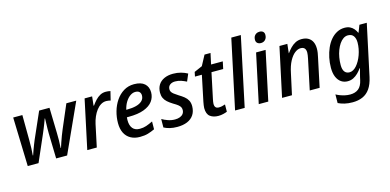

<svg xmlns="http://www.w3.org/2000/svg" viewBox="-86 -1282 4147 2044"><g transform="rotate(-15 1987.5 -260.0)"><path d="M77 0 61 -539H162L164 -266Q165 -215 163 -172Q161 -129 158 -95H162Q169 -117 179.5 -146.5Q190 -176 201 -203.5Q212 -231 219 -248L347 -539H461L468 -259Q469 -223 468.5 -178.5Q468 -134 465 -95H469Q477 -120 487.5 -151.5Q498 -183 511 -217Q524 -251 537 -282L647 -539H756L511 0H390L383 -279Q383 -305 383 -331Q383 -357 384.5 -385Q386 -413 386 -442H382Q374 -418 364.5 -393.5Q355 -369 345 -344Q335 -319 322 -289L196 0Z M733 0 848 -539H931L920 -439H925Q946 -469 969 -493.5Q992 -518 1020 -533.5Q1048 -549 1083 -549Q1096 -549 1109.5 -547.5Q1123 -546 1134 -543L1110 -445Q1099 -448 1087 -450Q1075 -452 1062 -452Q1030 -452 1002.5 -435Q975 -418 953 -389Q931 -360 915 -323Q899 -286 890 -245L838 0Z M1313 10Q1254 10 1211 -14Q1168 -38 1145.5 -83Q1123 -128 1123 -192Q1123 -257 1141 -320.5Q1159 -384 1194 -435.5Q1229 -487 1279.5 -518Q1330 -549 1394 -549Q1471 -549 1510 -514Q1549 -479 1549 -419Q1549 -364 1517.5 -321Q1486 -278 1420 -253Q1354 -228 1250 -228H1231Q1230 -219 1229.5 -210.5Q1229 -202 1229 -194Q1229 -138 1255 -106Q1281 -74 1334 -74Q1372 -74 1404.5 -85Q1437 -96 1478 -116L1477 -30Q1439 -12 1401.5 -1Q1364 10 1313 10ZM1256 -307Q1312 -307 1354.5 -318Q1397 -329 1421.5 -352.5Q1446 -376 1446 -412Q1446 -436 1431.5 -451Q1417 -466 1386 -466Q1358 -466 1330 -447Q1302 -428 1279.5 -392.5Q1257 -357 1245 -307Z M1725 10Q1678 10 1642 1Q1606 -8 1578 -23L1579 -116Q1607 -99 1644.5 -86Q1682 -73 1721 -73Q1753 -73 1776.5 -82.5Q1800 -92 1812.5 -109.5Q1825 -127 1825 -151Q1825 -168 1818 -181.5Q1811 -195 1793.5 -209Q1776 -223 1743 -242Q1709 -263 1685.5 -284Q1662 -305 1650.5 -330.5Q1639 -356 1639 -390Q1640 -440 1662 -475Q1684 -510 1725.5 -529.5Q1767 -549 1824 -549Q1870 -549 1910 -538Q1950 -527 1982 -509L1948 -429Q1922 -442 1891.5 -453Q1861 -464 1824 -464Q1789 -464 1767 -446.5Q1745 -429 1745 -398Q1745 -383 1752 -370.5Q1759 -358 1776 -344.5Q1793 -331 1823 -312Q1855 -293 1880 -273Q1905 -253 1919 -226.5Q1933 -200 1933 -162Q1932 -106 1906.5 -67.5Q1881 -29 1834.5 -9.5Q1788 10 1725 10Z M2177 10Q2122 10 2086.5 -16.5Q2051 -43 2051 -110Q2052 -124 2054 -141Q2056 -158 2060 -176L2119 -459H2043L2053 -508L2142 -547L2202 -659H2268L2242 -539H2371L2354 -459H2225L2165 -175Q2163 -164 2160.5 -150.5Q2158 -137 2158 -125Q2158 -103 2169 -89.5Q2180 -76 2204 -76Q2222 -76 2238.5 -79.5Q2255 -83 2275 -90L2274 -10Q2258 -3 2231 3.5Q2204 10 2177 10Z M2362 0 2524 -760H2629L2468 0Z M2623 0 2738 -539H2843L2728 0ZM2815 -622Q2792 -622 2776.5 -634.5Q2761 -647 2761 -672Q2761 -693 2769 -708.5Q2777 -724 2792.5 -733.5Q2808 -743 2829 -743Q2854 -743 2868 -730.5Q2882 -718 2882 -695Q2882 -662 2863.5 -642Q2845 -622 2815 -622Z M2880 0 2996 -541H3083L3072 -441H3074Q3094 -469 3118 -494Q3142 -519 3172.5 -535Q3203 -551 3242 -551Q3285 -551 3314.5 -534Q3344 -517 3359 -486Q3374 -455 3374 -410Q3374 -389 3370.5 -365Q3367 -341 3362 -321L3294 0H3185L3255 -332Q3259 -353 3261.5 -368.5Q3264 -384 3264 -397Q3264 -428 3250 -444Q3236 -460 3206 -460Q3175 -460 3142.5 -435Q3110 -410 3082.5 -359Q3055 -308 3039 -229L2989 0Z M3595 240Q3545 240 3506 230.5Q3467 221 3437 206L3438 111Q3457 122 3482 131.5Q3507 141 3535 147Q3563 153 3591 153Q3647 153 3682.5 125Q3718 97 3732 33L3739 1Q3743 -14 3747.5 -32.5Q3752 -51 3756.5 -67Q3761 -83 3763 -91H3759Q3740 -64 3716.5 -41Q3693 -18 3665 -4Q3637 10 3602 10Q3563 10 3532 -10.5Q3501 -31 3483 -72Q3465 -113 3465 -174Q3465 -231 3476.5 -285.5Q3488 -340 3509 -388Q3530 -436 3560.5 -472Q3591 -508 3630 -528.5Q3669 -549 3714 -549Q3749 -549 3773.5 -537Q3798 -525 3815 -505Q3832 -485 3843 -460H3846L3877 -539H3958L3837 26Q3820 104 3787 151Q3754 198 3705.5 219Q3657 240 3595 240ZM3646 -77Q3666 -77 3686 -88Q3706 -99 3724 -119.5Q3742 -140 3757.5 -167.5Q3773 -195 3784.5 -227Q3796 -259 3802.5 -293.5Q3809 -328 3809 -362Q3809 -407 3789.5 -434.5Q3770 -462 3728 -462Q3701 -462 3677 -445.5Q3653 -429 3634 -401Q3615 -373 3601 -336.5Q3587 -300 3580 -259Q3573 -218 3573 -176Q3573 -126 3592 -101.5Q3611 -77 3646 -77Z"/></g></svg>

Font: Noto Sans Display Medium
Style: Italic
Weight: 500
Italic angle: -12°
Designer: Monotype Design Team
Foundry: Monotype Imaging Inc.
Version: Version 2.003